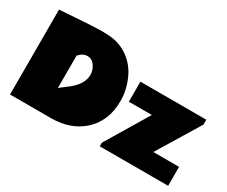

<svg xmlns="http://www.w3.org/2000/svg" viewBox="-124 -1164 1802 1527"><g transform="rotate(30 777.5 -401.0)"><path d="M60.1 -779.8Q356.4 -801.8 447 -801.8Q537.6 -801.8 590.1 -784.9Q642.6 -768.1 684.1 -738.3Q764.6 -681.2 805.9 -586.4Q847.2 -491.7 847.2 -394.5Q847.2 -297.4 815.7 -224.9Q784.2 -152.3 728.5 -102.5Q615.2 0 435.5 0Q435.1 0 434.1 0H60.1ZM1118.2 -422.9H907.2V-606.9H1512.2V-562L1275.9 -173.8H1512.2V0H884.3V-33.2ZM363.8 -532.2V-234.9Q389.6 -256.8 419.9 -278.3Q536.1 -361.8 536.1 -453.1Q536.1 -497.6 509.8 -535.4Q483.4 -573.2 441.2 -573.2Q398.9 -573.2 363.8 -532.2Z"/></g></svg>

Font: Fz Rammetto One
Style: Regular
Weight: 400
Designer: Vernon Adams
Foundry: Vernon Adams
Version: Vit hóa bi c Thuy @ FontZin.Com